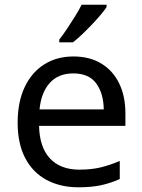

<svg xmlns="http://www.w3.org/2000/svg" viewBox="-20 -786 604 816"><path d="M292 -546Q361 -546 410.5 -516Q460 -486 486.5 -431.5Q513 -377 513 -304V-251H146Q148 -160 192.5 -112.5Q237 -65 317 -65Q368 -65 407.5 -74.5Q447 -84 489 -102V-25Q448 -7 408 1.5Q368 10 313 10Q237 10 178.5 -21Q120 -52 87.5 -113.5Q55 -175 55 -264Q55 -352 84.5 -415Q114 -478 167.5 -512Q221 -546 292 -546ZM291 -474Q228 -474 191.5 -433.5Q155 -393 148 -321H421Q420 -389 389 -431.5Q358 -474 291 -474ZM433 -756Q424 -742 407 -722Q390 -702 369.5 -680.5Q349 -659 328.5 -639.5Q308 -620 290 -606H232V-618Q247 -637 264.5 -663Q282 -689 299 -716.5Q316 -744 327 -766H433Z"/></svg>

Font: Noto Sans Adlam Unjoined
Style: Regular
Weight: 400
Designer: Mark Jamra, Neil Patel
Foundry: JamraPatel LLC
Version: Version 3.001